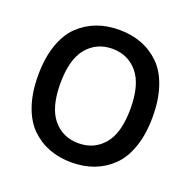

<svg xmlns="http://www.w3.org/2000/svg" viewBox="-110 -688 803 809"><g transform="rotate(20 292.0 -283.0)"><path d="M392.1 -2.9Q346.7 14.2 292 14.2Q237.3 14.2 191.9 -2.9Q146.5 -20 110.8 -54.7Q75.2 -89.4 55.2 -147.7Q35.2 -206.1 35.2 -283.2Q35.2 -360.4 55.2 -418.7Q75.2 -477.1 110.8 -511.5Q146.5 -545.9 191.9 -563Q237.3 -580.1 292 -580.1Q346.7 -580.1 392.1 -563Q437.5 -545.9 473.1 -511.5Q508.8 -477.1 528.8 -418.7Q548.8 -360.4 548.8 -283.2Q548.8 -206.1 528.8 -147.7Q508.8 -89.4 473.1 -54.7Q437.5 -20 392.1 -2.9ZM178.2 -123.5Q221.7 -71.8 292 -71.8Q362.3 -71.8 405.8 -123.5Q449.2 -175.3 449.2 -283.2Q449.2 -391.1 405.8 -443.1Q362.3 -495.1 292 -495.1Q221.7 -495.1 178.2 -443.1Q134.8 -391.1 134.8 -283.2Q134.8 -175.3 178.2 -123.5Z"/></g></svg>

Font: Neutral Grotesk
Style: Regular
Weight: 400
Designer: Nawras Khrais
Foundry: Nawras Khrais
Version: Version 1.000;PS 001.000;hotconv 1.0.88;makeotf.lib2.5.64775